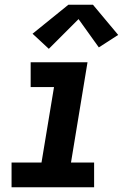

<svg xmlns="http://www.w3.org/2000/svg" viewBox="-20 -794 540 814"><path d="M29 0V-105H156L209 -425H110V-530H351L281 -105H379V0ZM187 -587 118 -651 270 -774H374L481 -646L399 -593L313 -713Z"/></svg>

Font: Iosevka Slab Extrabold Oblique
Style: Regular
Weight: 800
Italic angle: -9°
Monospace: yes
Designer: Belleve Invis
Foundry: Belleve Invis
Version: Version 11.1.1; ttfautohint (v1.8.3)